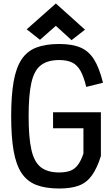

<svg xmlns="http://www.w3.org/2000/svg" viewBox="-20 -1066 640 1100"><path d="M319 14Q241 14 188 -6.5Q135 -27 103.5 -74.5Q72 -122 58 -202Q44 -282 44 -400Q44 -518 58 -598Q72 -678 103.5 -725.5Q135 -773 188 -793.5Q241 -814 319 -814Q394 -814 441.5 -793.5Q489 -773 519 -725Q549 -677 570 -592L474 -568Q460 -627 441 -660.5Q422 -694 393 -708Q364 -722 319 -722Q253 -722 214.5 -692.5Q176 -663 160 -593Q144 -523 144 -400Q144 -278 160 -207.5Q176 -137 214.5 -107.5Q253 -78 319 -78Q358 -78 383.5 -88Q409 -98 426.5 -121.5Q444 -145 458 -186V-331H284V-423H558V-172Q536 -102 506.5 -61Q477 -20 432.5 -3Q388 14 319 14ZM390 -836 300 -918 209 -838 133 -898 300 -1046 467 -896Z"/></svg>

Font: Victor Mono
Style: Bold
Weight: 700
Monospace: yes
Designer: Rune Bjørnerås
Version: Version 1.561;gftools[0.9.30]